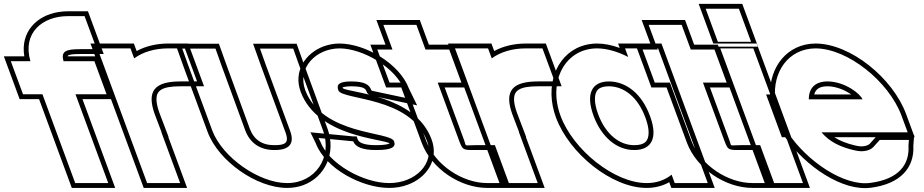

<svg xmlns="http://www.w3.org/2000/svg" viewBox="-343 -877 4753 988"><path d="M-16.2 -562H57.7H142.7L205.4 -392H120.4H45.4L182.6 -20L214 65H44L12.6 -20L-124.6 -392H-139.6H-224.6L-287.3 -562H-202.3H-186.5C-229.1 -708.1 -124.5 -794 7.2 -794H92.2L154.9 -624H69.9C-8.1 -624 -29.4 -612 -16.2 -562ZM5.2 -587C5.4 -589.6 3.4 -599 69.9 -599H190.7L109.6 -819H7.2C-10 -819 -26.9 -817.6 -43.2 -814.9C-153.4 -796.7 -238.8 -713.7 -217.9 -587H-323.1L-242 -367H-142L26.5 90H249.8L81.3 -367H241.3L160.2 -587Z M347.4 -576.6C392.7 -609.8 453.5 -628 523.4 -628H608.4L671.1 -458H586.1C454.2 -458 409.6 -410.5 453.4 -288.9L455.6 -283L488.3 -197H487.3L552.6 -20L584 65H414L382.6 -20L286.4 -281C285.9 -282.2 285.5 -283.4 285 -284.6L189.8 -543L158.4 -628H328.4ZM360.1 -614.3 345.8 -653H122.5L261.6 -276C262 -274.8 262.5 -273.5 262.9 -272.4L396.5 90H619.8L523.2 -172H524.6L479 -291.8L476.9 -297.5C466.8 -325.7 462.2 -348.8 462.1 -366C462 -410.1 488.6 -433 586.1 -433H707L625.8 -653H523.4C461.8 -653 404.9 -639.1 360.1 -614.3Z M624.8 -543 594.8 -627H765.8L796.1 -542L918.7 -207C943 -141 995.6 -104 1071.3 -105C1148.3 -105 1174.4 -140 1149 -206L1148.7 -207L1024.8 -543L994.8 -627H1165.8L1196.1 -542L1318.7 -207C1369.9 -68 1279.3 66 1134 65C991 65 801.7 -66 749 -206L748.7 -207ZM601.3 -534.5 725.6 -197.3C782.4 -46.1 978.8 90 1133.9 90C1163.7 90.2 1192 85.2 1217.6 75.8C1330.3 34.4 1388.2 -90.7 1342.1 -215.6L1219.6 -550.5L1183.4 -652H959.3L1001.3 -534.5L1125.6 -197.2C1131.3 -182.5 1133.4 -171.3 1133.4 -162.9C1133.4 -144.4 1125.3 -130 1071.1 -130C1004.6 -129.1 963 -159.1 942.1 -215.6L819.6 -550.5L783.4 -652H559.3Z M1737.7 -413 1758.6 -370 1570.8 -410 1567.7 -413C1556.6 -443 1532.5 -457 1466.1 -458C1401.1 -458 1387 -442 1398.1 -412C1416.9 -361 1771.1 -382 1854.7 -150C1897.5 -34 1792.3 66 1659 65C1528 65 1347.8 -33 1304.7 -150L1296.4 -167L1472.7 -150H1474.7C1484.6 -123 1518.6 -104 1596.3 -105C1675.3 -105 1695 -122 1685.1 -149L1684.7 -150C1665.5 -202 1316 -179 1227.7 -413C1185.3 -528 1282.8 -627 1403.4 -628C1526.4 -628 1695.7 -527 1737.7 -413ZM1760.7 -422.8C1712.4 -550.2 1536.2 -653 1403.3 -653C1374.8 -652.8 1347.7 -647.7 1322.7 -638.5C1229.6 -604.5 1165.1 -510.5 1204.3 -404.3C1292 -171.6 1626.6 -164.1 1662.3 -139C1655.6 -135.1 1635.3 -130 1596.1 -130C1519.8 -129 1502 -148.2 1498.1 -158.7L1492.1 -175H1474.7C1414.9 -180.8 1357.6 -186.2 1298.8 -191.9L1254.4 -196.2L1281.7 -140.2C1331.5 -8.8 1519.7 90 1658.9 90C1692.7 90.3 1725.5 84.5 1754.8 73.7C1850.8 38.7 1916.8 -53.9 1878.2 -158.6C1795.1 -389.2 1457 -398.4 1420.7 -423C1420 -425.3 1419.9 -426 1419.8 -427C1424.4 -429.4 1439.7 -433 1465.9 -433C1529.9 -432 1538.2 -420.8 1544.2 -404.3L1546.2 -399L1558.6 -387L1803.4 -334.9Z M1909.3 -452 2019.9 -152C2038.3 -105 2038.3 -105 2101.3 -105H2186.3L2249 65H2164C2037 65 1897 -27 1850.3 -151L1849.9 -152L1739.3 -452H1661.3L1598.6 -622H1676.6L1661.1 -664L1629.8 -749H1799.8L1831.1 -664L1846.6 -622H1883.6H1968.6L2031.3 -452H1946.3ZM1945.2 -427H2067.2L1986 -647H1864L1817.2 -774H1593.9L1640.8 -647H1562.8L1643.9 -427H1721.9L1826.9 -142.3C1877.7 -7.4 2026.2 90 2164 90H2284.8L2203.7 -130H2101.3C2039.6 -130 2059.6 -119 2043.3 -160.9Z M2187.4 -576.6C2232.7 -609.8 2293.5 -628 2363.4 -628H2448.4L2511.1 -458H2426.1C2294.2 -458 2249.6 -410.5 2293.4 -288.9L2295.6 -283L2328.3 -197H2327.3L2392.6 -20L2424 65H2254L2222.6 -20L2126.4 -281C2125.9 -282.2 2125.5 -283.4 2125 -284.6L2029.8 -543L1998.4 -628H2168.4ZM2200.1 -614.3 2185.8 -653H1962.5L2101.6 -276C2102 -274.8 2102.5 -273.5 2102.9 -272.4L2236.5 90H2459.8L2363.2 -172H2364.6L2319 -291.8L2316.9 -297.5C2306.8 -325.7 2302.2 -348.8 2302.1 -366C2302 -410.1 2328.6 -433 2426.1 -433H2547L2465.8 -653H2363.4C2301.8 -653 2244.9 -639.1 2200.1 -614.3Z M2541.4 -281C2475.7 -459 2564.8 -627 2728.4 -628C2779.4 -628 2835.2 -611.6 2889.7 -583.8L2873.4 -628H3043.4L3074.8 -543L3170.1 -284.5L3171.4 -281L3267.6 -20L3299 65H3129L3113.1 21.9C3079.2 49.3 3035.5 65.3 2984 65C2819 65 2606.3 -105 2541.4 -281ZM2711.4 -281C2752.7 -169 2833.6 -104 2921.3 -105C3008.7 -105 3042.9 -165.8 3003.5 -275.2L3001.4 -281C2959.7 -394 2880.5 -457 2791.1 -458C2702.1 -458 2669.7 -394 2711.4 -281ZM2517.9 -272.3C2586.1 -87.4 2804.7 90 2983.9 90C3027.7 90.3 3068.2 79.1 3100.7 60.6L3111.5 90H3334.8L3060.8 -653H2837.5L2845.9 -630.3C2805.6 -645 2767 -653 2728.3 -653C2699.3 -652.8 2672.3 -647.9 2647.5 -638.9C2515.2 -590.5 2459.5 -430.9 2517.9 -272.3ZM2734.8 -289.7C2723.4 -320.5 2718.4 -346.5 2718.4 -366.7C2718.3 -412.3 2738.8 -433 2791 -433C2867.2 -432.1 2938.7 -378.8 2977.9 -272.3L2980 -266.6C2990.1 -238.6 2994.6 -214.6 2994.7 -195.9C2994.9 -150.7 2974.3 -130 2921.1 -130C2846.9 -129.2 2773.8 -184.1 2734.8 -289.7Z M3274.3 -452 3384.9 -152C3403.3 -105 3403.3 -105 3466.3 -105H3551.3L3614 65H3529C3402 65 3262 -27 3215.3 -151L3214.9 -152L3104.3 -452H3026.3L2963.6 -622H3041.6L3026.1 -664L2994.8 -749H3164.8L3196.1 -664L3211.6 -622H3248.6H3333.6L3396.3 -452H3311.3ZM3310.2 -427H3432.2L3351 -647H3229L3182.2 -774H2958.9L3005.8 -647H2927.8L3008.9 -427H3086.9L3191.9 -142.3C3242.7 -7.4 3391.2 90 3529 90H3649.8L3568.7 -130H3466.3C3404.6 -130 3424.6 -119 3408.3 -160.9Z M3435.9 -662H3436.9H3521.9L3459.2 -832H3374.2H3373.2H3288.2L3350.9 -662ZM3394.8 -543 3363.4 -628H3533.4L3564.8 -543L3757.6 -20L3789 65H3619L3587.6 -20ZM3333.4 -637 3252.3 -857H3476.6L3557.7 -637ZM3327.5 -653 3601.5 90H3824.8L3550.8 -653Z M3819 -366H4095C4084.7 -394 4005.5 -457 3916.1 -458C3853.4 -458 3818.9 -425.5 3819 -366ZM3710.5 -196H3697.7L3666.4 -281L3635 -366H3646.2C3631.1 -509.5 3716.2 -627.2 3853.4 -628C4018.4 -628 4231.1 -458 4296.4 -281L4327.7 -196H4242.7H3884.3C3927.2 -144.9 3984.9 -119.9 4051.6 -104H4052.6C4093.7 -93 4131.1 -100 4150.7 -120L4184.1 -157H4334.1L4331.8 -128C4338.3 -29 4280.6 45 4136.6 64C4001.5 83.4 3808.3 -47.4 3710.5 -196ZM3846.9 -391C3854.2 -417.8 3873 -433 3916 -433C3961.7 -432.5 4006.9 -412.3 4037.2 -391ZM4359.5 -182 4319.8 -289.6C4251.3 -475.6 4032.8 -653 3853.3 -653C3707.6 -652.1 3616.4 -532.2 3619.6 -391H3599.2L3680.3 -171H3697.2C3800.7 -21.9 3992.6 109.9 4140 88.8C4291.8 68.7 4363.1 -15.1 4356.9 -127.8L4360.3 -171H4363.6L4360.9 -178.3L4361.2 -182ZM4163.1 -171 4132.6 -137.2C4121.9 -126.6 4094.5 -118.7 4059.1 -128.1L4055.9 -129H4054.6C4014.7 -138.7 3978.5 -152.4 3950 -171Z"/></svg>

Font: Nordica Plus
Style: NordicaClassicBkOpOblOl
Weight: 900
Version: Version 1.01